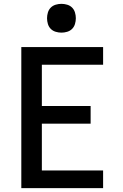

<svg xmlns="http://www.w3.org/2000/svg" viewBox="-20 -980 640 1000"><path d="M91 0V-735H517V-643H198V-428H452V-336H198V-92H517V0ZM300 -810Q285 -810 270 -814.5Q255 -819 244.5 -829.5Q234 -840 229.5 -855Q225 -870 225 -885Q225 -900 229.5 -915Q234 -930 244.5 -940.5Q255 -951 270 -955.5Q285 -960 300 -960Q315 -960 330 -955.5Q345 -951 355.5 -940.5Q366 -930 370.5 -915Q375 -900 375 -885Q375 -870 370.5 -855Q366 -840 355.5 -829.5Q345 -819 330 -814.5Q315 -810 300 -810Z"/></svg>

Font: Iosevka Aile Semibold
Style: Regular
Weight: 600
Designer: Belleve Invis
Foundry: Belleve Invis
Version: Version 31.1.0; ttfautohint (v1.8.4)